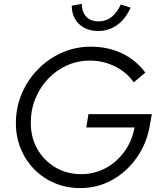

<svg xmlns="http://www.w3.org/2000/svg" viewBox="-20 -948 814 979"><path d="M389 11Q319 11 259.5 -14Q200 -39 155.5 -84Q111 -129 86 -189.5Q61 -250 61 -320Q61 -400 91 -470.5Q121 -541 174 -595Q227 -649 296 -679.5Q365 -710 443 -710Q530 -710 601 -676.5Q672 -643 721 -578L662 -528Q626 -580 566 -609.5Q506 -639 438 -639Q376 -639 321.5 -614.5Q267 -590 225.5 -546.5Q184 -503 160.5 -445.5Q137 -388 137 -322Q137 -247 170.5 -188Q204 -129 262.5 -94.5Q321 -60 394 -60Q461 -60 518 -90.5Q575 -121 614 -174.5Q653 -228 666 -298H420L431 -366H754L745 -314Q730 -220 679 -146.5Q628 -73 553 -31Q478 11 389 11ZM481 -790Q420 -790 383 -825.5Q346 -861 346 -919L397 -928Q398 -885 420.5 -862Q443 -839 483 -839Q556 -839 596 -925L646 -909Q621 -852 578 -821Q535 -790 481 -790Z"/></svg>

Font: Red Hat Display VF
Style: Italic
Weight: 300
Italic angle: -12°
Designer: Pentagram, MCKL
Foundry: Pentagram, MCKL
Version: Version 1.010